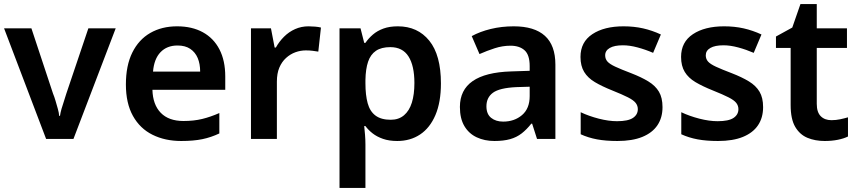

<svg xmlns="http://www.w3.org/2000/svg" viewBox="-20 -681 4202 941"><path d="M206 0 0 -542H134L240 -222Q246 -208 252 -187.5Q258 -167 263.5 -147.5Q269 -128 270 -113H274Q276 -128 281.5 -147.5Q287 -167 294 -187Q301 -207 305 -222L413 -542H547L340 0Z M848 -552Q921 -552 974 -523Q1027 -494 1055.5 -439Q1084 -384 1084 -306V-241H727Q729 -168 768 -128Q807 -88 879 -88Q930 -88 971 -98Q1012 -108 1055 -127V-27Q1015 -8 972 1Q929 10 868 10Q789 10 727.5 -20.5Q666 -51 631.5 -113Q597 -175 597 -267Q597 -360 628.5 -423.5Q660 -487 716.5 -519.5Q773 -552 848 -552ZM850 -458Q798 -458 766.5 -425Q735 -392 730 -330H961Q961 -368 949 -396.5Q937 -425 912.5 -441.5Q888 -458 850 -458Z M1492 -552Q1507 -552 1524.5 -550.5Q1542 -549 1553 -546L1540 -428Q1528 -430 1512.5 -432Q1497 -434 1479 -434Q1453 -434 1428 -425Q1403 -416 1382 -397Q1361 -378 1349 -349.5Q1337 -321 1337 -281V0H1210V-542H1308L1326 -448H1332Q1348 -477 1372 -501Q1396 -525 1426.5 -538.5Q1457 -552 1492 -552Z M1930 -552Q2027 -552 2084 -481.5Q2141 -411 2141 -272Q2141 -180 2114 -117Q2087 -54 2039 -22Q1991 10 1927 10Q1887 10 1857 -0.5Q1827 -11 1806 -27.5Q1785 -44 1771 -63H1765Q1767 -45 1769 -20.5Q1771 4 1771 27V240H1644V-542H1747L1765 -471H1771Q1786 -493 1807.5 -511.5Q1829 -530 1859 -541Q1889 -552 1930 -552ZM1893 -450Q1849 -450 1822.5 -432Q1796 -414 1784 -378.5Q1772 -343 1771 -289V-273Q1771 -215 1782 -175Q1793 -135 1820.5 -114.5Q1848 -94 1895 -94Q1934 -94 1960 -116Q1986 -138 1998.5 -178Q2011 -218 2011 -274Q2011 -359 1982 -404.5Q1953 -450 1893 -450Z M2498 -552Q2599 -552 2650.5 -505.5Q2702 -459 2702 -364V0H2612L2588 -75H2584Q2561 -46 2536.5 -27Q2512 -8 2480 1Q2448 10 2403 10Q2355 10 2316.5 -8Q2278 -26 2256 -63Q2234 -100 2234 -157Q2234 -240 2296.5 -283.5Q2359 -327 2485 -331L2576 -334V-357Q2576 -412 2551 -434.5Q2526 -457 2482 -457Q2443 -457 2404.5 -444.5Q2366 -432 2330 -416L2292 -504Q2332 -526 2385 -539Q2438 -552 2498 -552ZM2510 -254Q2428 -250 2396 -226.5Q2364 -203 2364 -160Q2364 -122 2387 -103.5Q2410 -85 2446 -85Q2501 -85 2538.5 -117Q2576 -149 2576 -210V-256Z M3227 -156Q3227 -104 3202 -67Q3177 -30 3128 -10Q3079 10 3006 10Q2949 10 2906 2Q2863 -6 2826 -23V-131Q2866 -112 2914.5 -99.5Q2963 -87 3004 -87Q3058 -87 3082 -103Q3106 -119 3106 -146Q3106 -163 3095.5 -176.5Q3085 -190 3057.5 -204Q3030 -218 2980 -238Q2930 -258 2895.5 -278.5Q2861 -299 2843 -328.5Q2825 -358 2825 -402Q2825 -475 2883 -513.5Q2941 -552 3036 -552Q3087 -552 3131.5 -542Q3176 -532 3219 -512L3181 -422Q3144 -438 3105 -448.5Q3066 -459 3033 -459Q2991 -459 2968.5 -446Q2946 -433 2946 -410Q2946 -392 2957 -379.5Q2968 -367 2996 -354Q3024 -341 3074 -322Q3123 -303 3157.5 -282Q3192 -261 3209.5 -231.5Q3227 -202 3227 -156Z M3720 -156Q3720 -104 3695 -67Q3670 -30 3621 -10Q3572 10 3499 10Q3442 10 3399 2Q3356 -6 3319 -23V-131Q3359 -112 3407.5 -99.5Q3456 -87 3497 -87Q3551 -87 3575 -103Q3599 -119 3599 -146Q3599 -163 3588.5 -176.5Q3578 -190 3550.5 -204Q3523 -218 3473 -238Q3423 -258 3388.5 -278.5Q3354 -299 3336 -328.5Q3318 -358 3318 -402Q3318 -475 3376 -513.5Q3434 -552 3529 -552Q3580 -552 3624.5 -542Q3669 -532 3712 -512L3674 -422Q3637 -438 3598 -448.5Q3559 -459 3526 -459Q3484 -459 3461.5 -446Q3439 -433 3439 -410Q3439 -392 3450 -379.5Q3461 -367 3489 -354Q3517 -341 3567 -322Q3616 -303 3650.5 -282Q3685 -261 3702.5 -231.5Q3720 -202 3720 -156Z M4055 -92Q4077 -92 4098 -96.5Q4119 -101 4136 -106V-12Q4116 -2 4086.5 4Q4057 10 4022 10Q3975 10 3937.5 -5.5Q3900 -21 3877.5 -59Q3855 -97 3855 -166V-446H3783V-502L3863 -546L3903 -661H3983V-542H4131V-446H3983V-172Q3983 -131 4002.5 -111.5Q4022 -92 4055 -92Z"/></svg>

Font: Noto Sans Khmer SemiBold
Style: Regular
Weight: 600
Version: Version 2.003